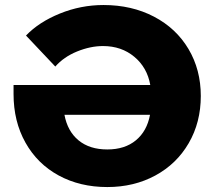

<svg xmlns="http://www.w3.org/2000/svg" viewBox="-20 -734 858 768"><path d="M409.2 14.2Q299.8 14.2 214.6 -32.2Q129.4 -78.6 81.8 -163.6Q34.2 -248.5 34.2 -357.9V-394H581.1Q568.8 -463.9 517.3 -506.8Q465.8 -549.8 392.1 -549.8Q341.8 -549.8 288.3 -528.1Q234.9 -506.3 201.2 -467.8L84 -591.8Q135.3 -645.5 219.2 -679.7Q303.2 -713.9 394 -713.9Q506.8 -713.9 595.7 -667.5Q684.6 -621.1 733.9 -538.1Q783.2 -455.1 783.2 -350.1Q783.2 -244.6 734.9 -161.4Q686.5 -78.1 601.3 -32Q516.1 14.2 409.2 14.2ZM580.1 -274.9H237.8Q250 -209 294.2 -172.6Q338.4 -136.2 409.2 -136.2Q479.5 -136.2 523.7 -172.9Q567.9 -209.5 580.1 -274.9Z"/></svg>

Font: Montserrat ExtraBold
Style: Regular
Weight: 800
Designer: Julieta Ulanovsky
Foundry: Julieta Ulanovsky
Version: Version 9.000